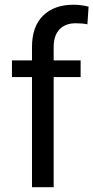

<svg xmlns="http://www.w3.org/2000/svg" viewBox="-20 -780 389 800"><path d="M203.6 0H113.3V-459H29.8V-528.3H113.3V-584Q113.3 -669.4 159.4 -714.8Q205.6 -760.3 286.6 -760.3Q316.4 -760.3 349.1 -752.4L344.2 -678.7Q323.7 -683.1 295.4 -683.1Q252 -683.1 227.8 -657.5Q203.6 -631.8 203.6 -584V-528.3H315.9V-459H203.6Z"/></svg>

Font: Vazirmatn UI
Style: Regular
Weight: 400
Designer: Saber Rastikerdar
Foundry: Saber Rastikerdar
Version: Version 33.003